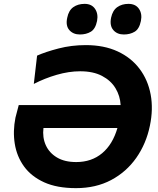

<svg xmlns="http://www.w3.org/2000/svg" viewBox="-20 -961 820 994"><path d="M373.5 13Q275 13 208.5 -17.2Q142 -47.5 104.5 -99.2Q67 -151 56.5 -216.5Q46 -282 60 -352L77 -417H604.5Q602 -464.5 578 -504.2Q554 -544 508.2 -568Q462.5 -592 395 -592Q337 -592 274 -573.8Q211 -555.5 155 -526.5L172 -673Q215.5 -692.5 282.8 -710Q350 -727.5 424 -727.5Q518.5 -727.5 588.8 -695Q659 -662.5 702.5 -604.8Q746 -547 760 -471.5Q774 -396 756 -310Q737 -217.5 685.8 -144.2Q634.5 -71 555.5 -29Q476.5 13 373.5 13ZM374.5 -122Q454 -122 508.8 -167.8Q563.5 -213.5 588 -298.5H205Q199 -249.5 217 -209.5Q235 -169.5 274.8 -145.8Q314.5 -122 374.5 -122ZM621 -782.5Q586.5 -782.5 566.8 -805.2Q547 -828 555 -869Q563 -907 587 -924Q611 -941 645 -941Q682 -941 699.5 -915.2Q717 -889.5 709.5 -852.5Q701 -811 677.2 -796.8Q653.5 -782.5 621 -782.5ZM393.5 -782.5Q359 -782.5 339 -805.2Q319 -828 328 -869Q335.5 -907 359.5 -924Q383.5 -941 418 -941Q454.5 -941 472 -915.2Q489.5 -889.5 482.5 -852.5Q474 -811 450.2 -796.8Q426.5 -782.5 393.5 -782.5Z"/></svg>

Font: Commissioner
Style: Bold Italic
Weight: 700
Italic angle: -12°
Designer: Kostas Bartsokas
Foundry: Kostas Bartsokas
Version: Version 1.000; ttfautohint (v1.8.3)